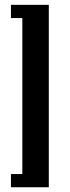

<svg xmlns="http://www.w3.org/2000/svg" viewBox="-20 -643 294 809"><path d="M185.6 -622.6H26.1V-566.9H74.1V90.3H26.1V146H185.6Z"/></svg>

Font: Playfair Micro SmCond SmLight
Style: Regular
Weight: 360
Width: 4
Designer: Claus Eggers Sørensen
Foundry: Claus Eggers Sørensen
Version: Version 2.100;Glyphs 3.2 (3219)